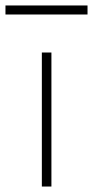

<svg xmlns="http://www.w3.org/2000/svg" viewBox="-63 -682 340 702"><path d="M90 0V-490H125V0ZM-43 -629V-662H257V-629Z"/></svg>

Font: REM Thin
Style: Regular
Weight: 250
Designer: Octavio Pardo
Foundry: Ashler Design
Version: Version 1.005;gftools[0.9.28]